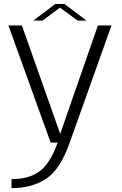

<svg xmlns="http://www.w3.org/2000/svg" viewBox="-20 -719 617 968"><path d="M235.5 0H331.5L542 -590.5H473.5L284 -45.5H283L90.5 -590.5H22.5ZM38 229.5Q141.5 229.5 212.8 182.2Q284 135 331.5 0H270.5Q232 108.5 177.2 146.5Q122.5 184.5 38 184ZM147.5 -615H194L282.5 -680.5L371.5 -615H416.5L305 -699H259Z"/></svg>

Font: Anybody SemiExpanded Light
Style: Regular
Weight: 300
Width: 6
Version: Version 1.113;gftools[0.9.25]